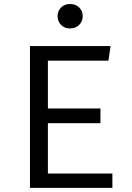

<svg xmlns="http://www.w3.org/2000/svg" viewBox="-20 -912 640 932"><path d="M212.5 -617.5V-385.5H467.5V-314H212.5V-69.5H525.5V0H125.5V-688.5H516.5L506.5 -617.5ZM320 -892.5Q347.5 -892.5 364.5 -875.5Q381.5 -858.5 381.5 -834Q381.5 -808.5 364.5 -791.2Q347.5 -774 320 -774Q293 -774 276.2 -791.2Q259.5 -808.5 259.5 -834Q259.5 -858.5 276.2 -875.5Q293 -892.5 320 -892.5Z"/></svg>

Font: Fast_Mono
Style: Regular
Weight: 400
Monospace: yes
Designer: Carrois Corporate, Edenspiekermann AG, Nikita Prokopov
Foundry: Carrois Corporate, Edenspiekermann AG, Nikita Prokopov
Version: Version 5.002